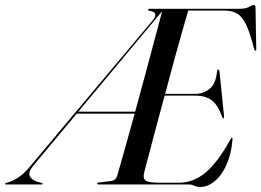

<svg xmlns="http://www.w3.org/2000/svg" viewBox="-90 -735 1041 765"><path d="M661 0H302.5Q297 0 297.5 -3.5Q298 -7.5 305 -8L351 -13.5Q370.5 -15.5 376.5 -33Q389 -76.5 407.5 -142Q426 -207.5 446.5 -282H215.5L43.5 -76Q21.5 -49 28.8 -33.2Q36 -17.5 60.5 -10.5L76.5 -6Q80.5 -5 80 -3Q79 0 76 0H-67.5Q-71 0 -70 -3Q-69.5 -4.5 -65.5 -6L-50 -11Q-33 -16.5 -11.2 -32Q10.5 -47.5 34.5 -77.5L518.5 -654Q544 -686 507.5 -691.5Q498.5 -693.5 500 -697Q500.5 -700 505 -700H863Q889.5 -700 902 -707.5Q914.5 -715 921.5 -715Q928 -715 928 -706L931 -542.5Q931.5 -533 928.5 -533Q924.5 -533 922.5 -540Q906.5 -604 890.5 -637Q874.5 -670 853.8 -681.5Q833 -693 802 -693H660Q649.5 -657.5 634.5 -604.5Q619.5 -551.5 602.2 -488.5Q585 -425.5 568 -361H688.5Q720 -361 745 -380.8Q770 -400.5 775 -452Q776 -458 779.5 -458Q783.5 -458 784.5 -450L802.5 -274Q803 -264 801 -263.5Q798 -262 795.5 -268Q780 -314 755.2 -334Q730.5 -354 687 -354H566Q548.5 -290 532.5 -230Q516.5 -170 504 -122Q491.5 -74 484 -46Q479 -24.5 490 -15.8Q501 -7 546 -7H624Q680 -7 728.8 -47.2Q777.5 -87.5 829 -181Q832 -186.5 834 -186.5Q837 -186.5 836.5 -180Q832 -122.5 813 -79.8Q794 -37 766 -13.5Q738 10 706.5 10Q694.5 10 684.5 5Q674.5 0 661 0ZM554 -688 222 -290H448.5Q468.5 -363.5 488.8 -438Q509 -512.5 526.2 -577.8Q543.5 -643 555.5 -688Z"/></svg>

Font: Fraunces 144pt
Style: Italic
Weight: 400
Italic angle: -16°
Version: Version 1.000;[b76b70a41]